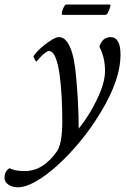

<svg xmlns="http://www.w3.org/2000/svg" viewBox="-46 -586 552 834"><path d="M32.2 227.5Q6.8 227.5 -9.8 215.8Q-26.4 204.1 -26.4 187.5Q-26.4 156.2 -3.9 144.5Q17.6 157.2 61.5 157.2Q141.6 157.2 202.1 70.3Q224.6 36.1 224.6 -60.5Q224.6 -113.3 221.7 -167Q218.8 -220.7 212.4 -265.1Q206.1 -309.6 194.8 -336.9Q183.6 -364.3 166 -364.3Q160.2 -364.3 149.9 -356.4Q139.6 -348.6 129.4 -337.9Q119.1 -327.1 112.3 -318.4Q110.4 -318.4 105 -327.6Q99.6 -336.9 99.6 -340.8Q102.5 -348.6 115.7 -362.3Q128.9 -376 146.5 -390.1Q164.1 -404.3 181.6 -414.6Q199.2 -424.8 210.9 -424.8Q239.3 -424.8 258.8 -379.9Q278.3 -335 285.2 -245.1Q290 -191.4 292 -154.3Q293.9 -117.2 294.9 -87.9Q295.9 -58.6 295.9 -27.3Q321.3 -58.6 347.7 -102.5Q374 -146.5 392.1 -192.9Q410.2 -239.3 410.2 -278.3Q410.2 -336.9 385.7 -382.8Q398.4 -424.8 434.6 -424.8Q477.5 -424.8 477.5 -347.7Q477.5 -241.2 393.6 -101.6Q351.6 -31.2 302.2 28.3Q252.9 87.9 203.1 132.8Q153.3 177.7 108.9 202.6Q64.5 227.5 32.2 227.5ZM226.6 -521.5Q226.6 -521.5 225.6 -522Q224.6 -522.5 222.7 -523.4Q221.7 -526.4 222.7 -530.3Q222.7 -533.2 225.6 -542Q228.5 -550.8 232.9 -558.6Q237.3 -566.4 241.2 -566.4H429.7Q434.6 -566.4 433.6 -559.6Q431.6 -549.8 421.9 -528.3L414.1 -521.5Z"/></svg>

Font: Crimson Text
Style: Italic
Weight: 400
Italic angle: -11°
Designer: Sebastian Kosch
Foundry: Sebastian Kosch
Version: Version 1.100; ttfautohint (v1.8.4)